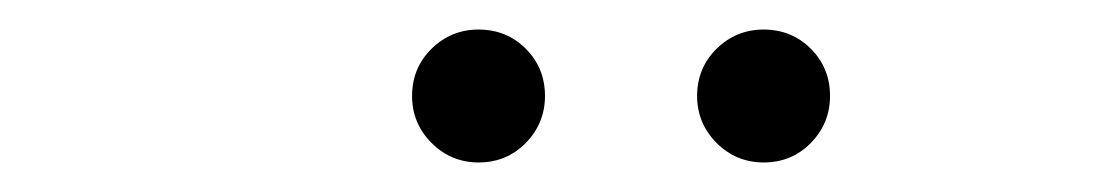

<svg xmlns="http://www.w3.org/2000/svg" viewBox="-20 -765 750 130"><path d="M304 -655Q285.5 -655 272.2 -668.2Q259 -681.5 259 -700Q259 -719 272.2 -732Q285.5 -745 304 -745Q323 -745 336 -732Q349 -719 349 -700Q349 -681.5 336 -668.2Q323 -655 304 -655ZM497 -655Q478.5 -655 465.2 -668.2Q452 -681.5 452 -700Q452 -719 465.2 -732Q478.5 -745 497 -745Q516 -745 529 -732Q542 -719 542 -700Q542 -681.5 529 -668.2Q516 -655 497 -655Z"/></svg>

Font: League Mono Thin
Style: Regular
Weight: 100
Width: 6
Designer: Tyler Finck
Foundry: The League of Moveable Type / Tyler Finck
Version: Version 2.300;RELEASE